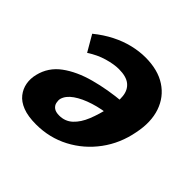

<svg xmlns="http://www.w3.org/2000/svg" viewBox="-122 -560 695 695"><g transform="rotate(45 225.5 -212.0)"><path d="M144 14Q103 14 76 3.5Q49 -7 34.5 -25.5Q20 -44 16 -66.5Q12 -89 18 -113Q30 -163 72 -194Q114 -225 176.5 -242Q239 -259 310 -265L316 -198Q273 -194 235 -182Q197 -170 172 -152.5Q147 -135 141 -113Q139 -104 141.5 -93Q144 -82 153.5 -75Q163 -68 181 -68Q211 -68 232 -87.5Q253 -107 266.5 -140.5Q280 -174 289 -215Q297 -253 294 -281Q291 -309 272 -324.5Q253 -340 215 -340Q190 -340 157 -330.5Q124 -321 92 -300L56 -362Q88 -388 121.5 -405Q155 -422 188.5 -430Q222 -438 253 -438Q317 -438 359 -410.5Q401 -383 417.5 -334.5Q434 -286 421 -223Q408 -154 368.5 -100.5Q329 -47 271 -16.5Q213 14 144 14Z"/></g></svg>

Font: Ysabeau Infant ExtraBold
Style: Italic
Weight: 800
Italic angle: -12°
Designer: Christian Thalmann (Catharsis Fonts)
Version: Version 2.001;gftools[0.9.30]; featfreeze: ss01,ss02,lnum